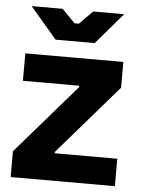

<svg xmlns="http://www.w3.org/2000/svg" viewBox="-52 -760 588 802"><g transform="rotate(5 242.0 -359.5)"><path d="M160 -588H324L436 -719H306L251 -663H233L178 -719H48ZM23 0H460V-115H198V-121L450 -412V-520H39V-405H275V-399L23 -108Z"/></g></svg>

Font: Fixel Text Bold
Style: Bold
Weight: 700
Width: 4
Designer: AlfaBravo + MacPaw
Foundry: Kyrylo Tkachov, Marchela Mozhyna, Serhii Makarenko, Maria Weinstein, Zakhar Kryvoshyya
Version: Version 1.211